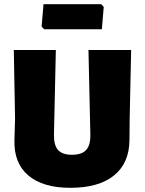

<svg xmlns="http://www.w3.org/2000/svg" viewBox="-20 -886 693 918"><path d="M464 -866 476 -853 467 -746H191L179 -759L188 -866ZM607 -647 600 -319 599 -216Q598 -106 525 -47Q452 12 316 12Q185 12 115.5 -47Q46 -106 49 -216L52 -319L46 -647H247L238 -243Q237 -192 257.5 -169Q278 -146 324 -146Q371 -146 392 -169Q413 -192 412 -243L403 -647Z"/></svg>

Font: Alegreya Sans SC Black
Style: Regular
Weight: 900
Designer: Juan Pablo del Peral
Foundry: Huerta Tipografica
Version: Version 2.007